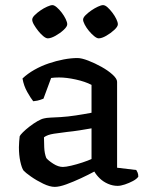

<svg xmlns="http://www.w3.org/2000/svg" viewBox="-20 -727 580 751"><path d="M194 4Q175 4 149 -8.5Q123 -21 101 -36.5Q79 -52 72 -60Q65 -70 59.5 -95Q54 -120 54 -151Q54 -163 55 -173.5Q56 -184 57 -194Q59 -199 69.5 -209.5Q80 -220 95.5 -232Q111 -244 126.5 -253Q142 -262 153 -264Q160 -266 177.5 -267Q195 -268 217 -269Q231 -270 246 -271.5Q261 -273 276.5 -275.5Q292 -278 307.5 -280.5Q323 -283 338 -286V-395Q313 -408 276.5 -416Q240 -424 211 -424Q202 -424 194 -423.5Q186 -423 180 -422L150 -341Q146 -340 137.5 -336.5Q129 -333 110 -331Q101 -342 87 -366.5Q73 -391 68 -420Q88 -439 114.5 -454Q141 -469 170.5 -479Q200 -489 229 -494.5Q258 -500 283 -500Q299 -500 325 -490Q351 -480 377 -465.5Q403 -451 420.5 -435Q438 -419 438 -407V-71L513 -62Q515 -59 518 -52.5Q521 -46 521 -36Q515 -27 500 -19Q485 -11 468.5 -5.5Q452 0 440 0Q421 0 402.5 -8Q384 -16 370.5 -29Q357 -42 349 -56Q327 -44 297 -30Q267 -16 239.5 -6Q212 4 194 4ZM226 -74Q237 -74 258.5 -79Q280 -84 302.5 -91.5Q325 -99 338 -105V-225Q316 -221 290 -217Q264 -213 243 -211Q217 -208 191 -204Q165 -200 152 -190Q152 -174 153 -150.5Q154 -127 161 -109Q169 -99 188.5 -86.5Q208 -74 226 -74ZM366 -577Q359 -577 348.5 -585.5Q338 -594 328 -606Q318 -618 311.5 -630.5Q305 -643 305 -650Q305 -658 314.5 -667.5Q324 -677 337 -686Q350 -695 363 -701Q376 -707 383 -707Q391 -707 400.5 -698.5Q410 -690 419.5 -677.5Q429 -665 435 -652.5Q441 -640 441 -632Q441 -623 427 -610Q413 -597 395.5 -587Q378 -577 366 -577ZM167 -577Q160 -577 150 -585Q140 -593 130 -605.5Q120 -618 113 -630Q106 -642 106 -650Q106 -658 115.5 -667.5Q125 -677 138 -686Q151 -695 164.5 -701Q178 -707 185 -707Q192 -707 202 -698.5Q212 -690 221.5 -677.5Q231 -665 237 -652.5Q243 -640 243 -632Q243 -623 229 -610Q215 -597 197 -587Q179 -577 167 -577Z"/></svg>

Font: Texturina Medium
Style: Regular
Weight: 500
Designer: Guillermo Torres Carreño
Foundry: Omnibus-Type
Version: Version 1.003